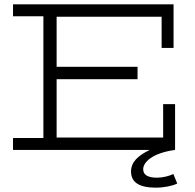

<svg xmlns="http://www.w3.org/2000/svg" viewBox="-20 -691 897 885"><path d="M780 -470V-671H40V-616H180V-55H40V0H670C616 27 584 55 584 100C584 152 626 174 698 174C735 174 775 166 797 155L779 111C761 120 731 128 704 128C663 128 640 116 640 89C640 58 679 15 787 0V-211H732V-57H241V-326H614V-383H241V-614H725V-470Z"/></svg>

Font: Stint Ultra Expanded
Style: Regular
Weight: 400
Width: 7
Designer: Astigmatic (AOETI)
Foundry: Astigmatic (AOETI)
Version: Version 1.000